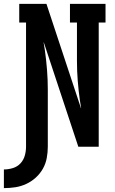

<svg xmlns="http://www.w3.org/2000/svg" viewBox="-71 -755 591 988"><path d="M-51 213V117Q-28 117 -5 110Q18 103 34 86Q50 69 56.5 46Q63 23 63 0Q63 -160 63 -319.5Q63 -479 63 -639H28V-735H168L347 -194Q346 -196 346 -198Q346 -200 346 -202L340 -239Q333 -289 329 -339.5Q325 -390 325 -441V-639H289V-735H472V-639H437V0H332L153 -541Q154 -539 154 -537Q154 -535 154 -533L160 -496Q167 -446 171 -395.5Q175 -345 175 -294V0Q175 29 169.5 58.5Q164 88 149.5 113.5Q135 139 113 159Q91 179 64 191.5Q37 204 8 208.5Q-21 213 -51 213Z"/></svg>

Font: Iosevka Slab
Style: Bold
Weight: 700
Monospace: yes
Designer: Belleve Invis
Foundry: Belleve Invis
Version: Version 11.1.1; ttfautohint (v1.8.3)